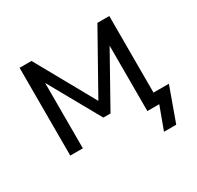

<svg xmlns="http://www.w3.org/2000/svg" viewBox="-139 -661 975 951"><g transform="rotate(-30 349.0 -186.0)"><path d="M80 0V-502H148L336 -165L525 -502H593V-64H681L611 130H541L589 0H521V-374L357 -81H316L152 -374V0Z"/></g></svg>

Font: Mulish
Style: Regular
Weight: 400
Designer: Vernon Adams
Foundry: Vernon Adams
Version: Version 3.603; ttfautohint (v1.8.3)